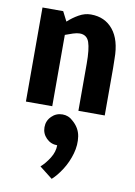

<svg xmlns="http://www.w3.org/2000/svg" viewBox="-96 -569 707 1005"><g transform="rotate(10 257.5 -66.5)"><path d="M467 0H327V-250Q327 -328 314.5 -364Q302 -400 264 -400Q249 -400 229 -393.5Q209 -387 188 -379V0H48V-500H158L184 -449Q210 -473 241 -490.5Q272 -508 304 -508H305Q379 -508 422.5 -454.5Q466 -401 466 -302L467 -250ZM249 197Q215 197 191 173Q167 149 167 115Q167 81 191 57Q215 33 249 33Q281 33 304 55Q342 87 349 131.5Q356 176 342.5 223.5Q329 271 303.5 311Q278 351 251 375L182 321Q207 299 228 265.5Q249 232 249 197Z"/></g></svg>

Font: Epunda Sans
Style: Bold
Weight: 700
Designer: Simon Atzbach
Foundry: typofactur
Version: Version 2.204; ttfautohint (v1.8.4.7-5d5b)